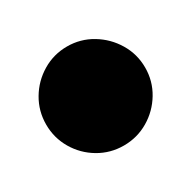

<svg xmlns="http://www.w3.org/2000/svg" viewBox="-96 -1277 294 294"><g transform="rotate(-30 50.5 -1130.5)"><path d="M-37.3 -1130Q-37.3 -1106.3 -25.5 -1086.3Q-13.7 -1066.3 6.3 -1054.5Q26.3 -1042.7 50 -1042.7Q73.7 -1042.7 93.7 -1054.5Q113.7 -1066.3 125.7 -1086.3Q137.7 -1106.3 137.7 -1130Q137.7 -1153.7 125.7 -1173.7Q113.7 -1193.7 93.7 -1205.7Q73.7 -1217.7 50 -1217.7Q26.3 -1217.7 6.3 -1205.7Q-13.7 -1193.7 -25.5 -1173.7Q-37.3 -1153.7 -37.3 -1130Z"/></g></svg>

Font: Linefont Thin
Style: Regular
Weight: 100
Monospace: yes
Version: Version 3.002;gftools[0.9.33]